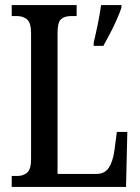

<svg xmlns="http://www.w3.org/2000/svg" viewBox="-20 -734 549 754"><path d="M26 0V-43H49Q71 -43 86.5 -56Q102 -69 102 -110V-603Q102 -645 86 -658Q70 -671 46 -671H26V-714H281V-671H260Q233 -671 219.5 -658.5Q206 -646 206 -606V-51H359Q391 -51 407 -75Q423 -99 429 -141L439 -216H480L475 0ZM348 -567Q356 -600 364 -639Q372 -678 377 -714H457V-704Q450 -683 438 -656Q426 -629 412 -602Q398 -575 386 -554H348Z"/></svg>

Font: Noto Serif Myanmar ExtraCondensed Medium
Style: Regular
Weight: 500
Width: 2
Designer: Ben Mitchell and the Monotype Design Team
Foundry: Monotype Imaging Inc.
Version: Version 2.106; ttfautohint (v1.8.4.7-5d5b)